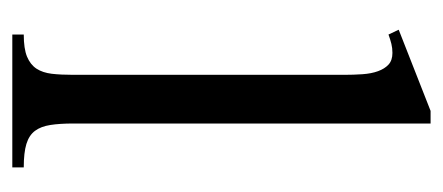

<svg xmlns="http://www.w3.org/2000/svg" viewBox="-224 -496 720 312"><g transform="rotate(90 136.0 -340.0)"><path d="M36.1 0V-18.6Q59.1 -18.6 72 -23.9Q85 -29.3 91.6 -39.3Q98.1 -49.3 99.9 -64.2Q101.6 -79.1 101.6 -99.1V-539.1Q101.6 -554.7 100.6 -569.1Q99.6 -583.5 95.7 -594.2Q91.8 -605 85 -611.3Q78.1 -617.7 65.9 -617.7Q58.1 -617.7 51.3 -616Q44.4 -614.3 36.1 -611.3L28.3 -627.9L160.2 -679.7H180.7V-99.1Q180.7 -77.1 183.1 -61.8Q185.5 -46.4 192.6 -36.9Q199.7 -27.3 213.9 -22.9Q228 -18.6 252 -18.6V0Z"/></g></svg>

Font: Kitab
Style: Regular
Weight: 400
Designer: SIL International
Foundry: Khaled Hosny
Version: Version 1.000